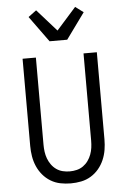

<svg xmlns="http://www.w3.org/2000/svg" viewBox="-61 -964 672 1020"><g transform="rotate(-5 275.0 -454.0)"><path d="M275 12Q247 12 219.5 6.5Q192 1 168 -13.5Q144 -28 126 -49.5Q108 -71 97 -96.5Q86 -122 81.5 -149.5Q77 -177 77 -205V-670H148V-205Q148 -186 150.5 -167.5Q153 -149 159.5 -131.5Q166 -114 177 -98.5Q188 -83 203.5 -72Q219 -61 237.5 -56.5Q256 -52 275 -52Q294 -52 312.5 -56.5Q331 -61 346.5 -72Q362 -83 373 -98.5Q384 -114 390.5 -131.5Q397 -149 399.5 -167.5Q402 -186 402 -205V-670H473V-205Q473 -177 468.5 -149.5Q464 -122 453 -96.5Q442 -71 424 -49.5Q406 -28 382 -13.5Q358 1 330.5 6.5Q303 12 275 12ZM228 -750 128 -888 171 -920 275 -803 379 -920 422 -888 322 -750Z"/></g></svg>

Font: Lode
Style: Regular
Weight: 400
Monospace: yes
Designer: Belleve Invis
Foundry: Belleve Invis
Version: Version 29.2.0; ttfautohint (v1.8.3)